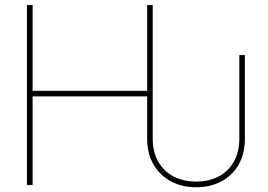

<svg xmlns="http://www.w3.org/2000/svg" viewBox="-20 -748 1082 776"><path d="M772.9 8.8Q715.8 8.8 671.1 -14.9Q626.5 -38.6 600.6 -82.8Q574.7 -127 574.7 -187.5V-358.4H111.8V0H88.9V-727.5H111.8V-380.9H574.7V-727.5H597.2V-187.5Q597.2 -134.3 619.4 -95Q641.6 -55.7 681.4 -34.9Q721.2 -14.2 772.9 -14.2Q824.7 -14.2 864 -34.9Q903.3 -55.7 925.3 -95Q947.3 -134.3 947.3 -187.5V-525.4H969.7V-187.5Q969.7 -126 944.1 -82Q918.5 -38.1 874 -14.6Q829.6 8.8 772.9 8.8Z"/></svg>

Font: Inter 28pt Thin
Style: Regular
Weight: 250
Designer: Rasmus Andersson
Foundry: rsms
Version: Version 4.001;git-66647c0bb